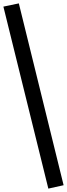

<svg xmlns="http://www.w3.org/2000/svg" viewBox="-20 -967 395 1132"><path d="M265 145 355 125 91 -947 0 -928Z"/></svg>

Font: Inknut Antiqua Black
Style: Regular
Weight: 900
Designer: Claus Eggers Sørensen
Foundry: Claus Eggers Sørensen
Version: Version 1.003; ttfautohint (v1.8.2) -l 8 -r 50 -G 200 -x 14 